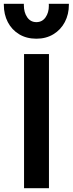

<svg xmlns="http://www.w3.org/2000/svg" viewBox="-37 -982 380 1002"><path d="M88.5 0V-700H218.5V0ZM153 -780Q101.5 -780 63 -803.2Q24.5 -826.5 3.8 -866.5Q-17 -906.5 -17 -957Q-17 -959.5 -17 -962H87.5Q87.5 -958.5 87.5 -955.5Q87.5 -917 105 -891.8Q122.5 -866.5 153 -866.5Q183 -866.5 200.5 -891.2Q218 -916 218 -952Q218 -957 217.5 -962H322.5Q322.5 -959.5 322.5 -957.5Q322.5 -907.5 301.5 -867.2Q280.5 -827 242 -803.5Q203.5 -780 153 -780Z"/></svg>

Font: Geologica EX Med
Style: Regular
Weight: 500
Designer: Sindre Bremnes, Frode Helland
Foundry: Monokrom Skriftforlag AS
Version: Version 1.010;gftools[0.9.28]